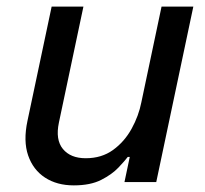

<svg xmlns="http://www.w3.org/2000/svg" viewBox="-20 -550 620 580"><path d="M203 10Q152 10 116 -13.5Q80 -37 65 -80.5Q50 -124 63 -185L136 -530H232L158 -180Q147 -128 170 -100Q193 -72 239 -72Q287 -72 321.5 -97Q356 -122 377.5 -161Q399 -200 407 -241L468 -530H564L452 0H356L372 -76H366Q357 -64 337.5 -43.5Q318 -23 285.5 -6.5Q253 10 203 10Z"/></svg>

Font: Be Vietnam Pro Variable Thin
Style: Italic
Weight: 100
Italic angle: -12°
Designer: Lam Bao, Tony Le, Vietanh Nguyen
Foundry: Yellow Type Foundry
Version: Version 1.002